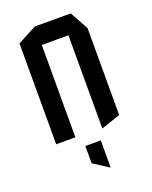

<svg xmlns="http://www.w3.org/2000/svg" viewBox="-130 -580 654 827"><g transform="rotate(-20 196.5 -167.0)"><path d="M45.8 0V-462L132.8 -508.3H133.8V0ZM255.9 3.8V-423.1H343.9V-25.8L256.9 3.8ZM133.8 -423.1V-508.3H297.5L343.9 -424.1V-423.1ZM231.1 174.1 161.3 129.1V50H232.1V174.1Z"/></g></svg>

Font: Foldit Thin
Style: Regular
Weight: 100
Designer: Sophia Tai
Foundry: Sophia Tai
Version: Version 1.003